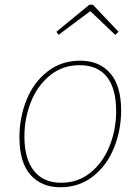

<svg xmlns="http://www.w3.org/2000/svg" viewBox="-20 -784 592 810"><path d="M491 -318Q491 -235 461 -160.5Q431 -86 372.5 -40Q314 6 234 6Q155 6 108.5 -46.5Q62 -99 62 -205Q62 -288 92 -362.5Q122 -437 180.5 -482.5Q239 -528 319 -528Q399 -528 445 -475Q491 -422 491 -318ZM83 -208Q83 -114 123 -63.5Q163 -13 238 -13Q309 -13 361.5 -55.5Q414 -98 442 -167.5Q470 -237 470 -315Q470 -410 431 -459.5Q392 -509 316 -509Q244 -509 191 -466Q138 -423 110.5 -354Q83 -285 83 -208ZM372 -764 480 -650 466 -637 361 -737 227 -637 218 -650 357 -764Z"/></svg>

Font: Bitter Pro Thin
Style: Italic
Weight: 250
Italic angle: -9°
Designer: Sol Matas, and Bitter project Authors
Foundry: Sol Matas
Version: Version 1.010